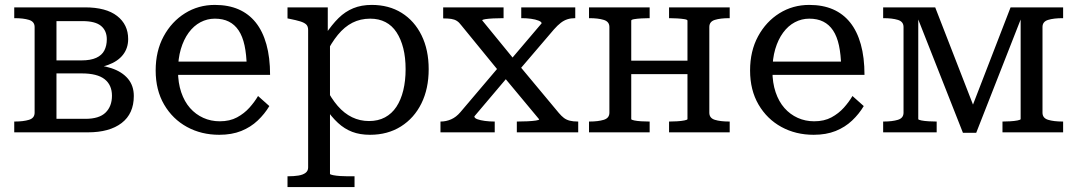

<svg xmlns="http://www.w3.org/2000/svg" viewBox="-20 -539 4388 782"><path d="M38 -509H326Q412 -509 457 -474Q502 -439 502 -380Q502 -343 481 -316Q460 -289 420 -274.5Q380 -260 321 -260L358 -285V-251L328 -276Q389 -276 433 -261.5Q477 -247 501 -218.5Q525 -190 525 -148Q525 -76 475.5 -38Q426 0 338 0H38V-44H40Q75 -44 98 -51Q121 -58 121 -80V-429Q121 -451 98 -458Q75 -465 40 -465H38ZM210 -55H328Q384 -55 410 -80.5Q436 -106 436 -149Q436 -193 406 -216.5Q376 -240 313 -240H197V-293H312Q349 -293 372 -303.5Q395 -314 405 -333.5Q415 -353 415 -379Q415 -414 391.5 -433.5Q368 -453 316 -453H210Z M705 -250Q705 -202 718 -163.5Q731 -125 754 -99Q777 -73 808 -59Q839 -45 875 -45Q916 -45 945.5 -61Q975 -77 996 -100.5Q1017 -124 1031 -148L1077 -107Q1058 -75 1029.5 -48Q1001 -21 962.5 -5.5Q924 10 873 10Q800 10 741.5 -22Q683 -54 648.5 -113Q614 -172 614 -252Q614 -331 646.5 -391Q679 -451 733.5 -485Q788 -519 855 -519Q910 -519 951.5 -501Q993 -483 1021.5 -447.5Q1050 -412 1065 -358.5Q1080 -305 1080 -234H687V-288H1013L985 -267Q984 -317 976 -354Q968 -391 952 -415Q936 -439 912 -451Q888 -463 855 -463Q824 -463 796.5 -448.5Q769 -434 748.5 -406Q728 -378 716.5 -339Q705 -300 705 -250Z M1424 223H1151V179H1153Q1177 179 1195.5 176Q1214 173 1224.5 165Q1235 157 1235 143V-417Q1235 -432 1227 -439.5Q1219 -447 1202.5 -452Q1186 -457 1161 -462L1151 -464V-509H1315V-383L1324 -372V169Q1324 172 1337 174.5Q1350 177 1366.5 178Q1383 179 1396 179H1424ZM1487 10Q1446 10 1414.5 -2Q1383 -14 1356.5 -38.5Q1330 -63 1304 -101L1306 -184Q1329 -138 1355.5 -107.5Q1382 -77 1414 -61.5Q1446 -46 1483 -46Q1520 -46 1548 -61Q1576 -76 1594.5 -104Q1613 -132 1622.5 -171Q1632 -210 1632 -257Q1632 -305 1622.5 -342.5Q1613 -380 1595 -407.5Q1577 -435 1550 -449Q1523 -463 1488 -463Q1448 -463 1415.5 -446.5Q1383 -430 1356 -397Q1329 -364 1306 -317L1304 -397Q1332 -439 1359 -465.5Q1386 -492 1419 -505.5Q1452 -519 1494 -519Q1564 -519 1616 -486.5Q1668 -454 1697 -395Q1726 -336 1726 -257Q1726 -178 1696.5 -118Q1667 -58 1613 -24Q1559 10 1487 10Z M2335 0H2085V-44H2087Q2108 -44 2128.5 -45Q2149 -46 2162.5 -48Q2176 -50 2176 -53L2027 -232L2023 -235L1858 -437Q1850 -448 1840.5 -454Q1831 -460 1818 -462Q1805 -464 1786 -464H1785V-509H2031V-465H2029Q2009 -465 1989 -464Q1969 -463 1956.5 -461Q1944 -459 1944 -456L2087 -281L2091 -277L2256 -79Q2267 -66 2277 -58.5Q2287 -51 2300.5 -47.5Q2314 -44 2334 -44H2335ZM1774 0V-44H1775Q1797 -44 1817.5 -53Q1838 -62 1855 -82L2012 -267L2055 -234L1912 -65Q1912 -58 1924 -53.5Q1936 -49 1955 -46.5Q1974 -44 1993 -44H1995V0ZM2089 -247 2050 -284 2186 -444Q2186 -450 2173.5 -455Q2161 -460 2143 -462.5Q2125 -465 2106 -465H2103V-509H2323V-465H2322Q2305 -465 2291 -460.5Q2277 -456 2264 -446Q2251 -436 2236 -419Z M2462 -80V-429Q2462 -451 2439 -458Q2416 -465 2381 -465H2379V-509H2626V-465H2623Q2609 -465 2592 -464Q2575 -463 2563 -461Q2551 -459 2551 -455V-54Q2551 -51 2563 -48.5Q2575 -46 2592 -45Q2609 -44 2623 -44H2626V0H2379V-44H2381Q2416 -44 2439 -51Q2462 -58 2462 -80ZM2780 -54V-455Q2780 -459 2767.5 -461Q2755 -463 2738 -464Q2721 -465 2707 -465H2705V-509H2952V-465H2950Q2914 -465 2891.5 -458Q2869 -451 2869 -429V-80Q2869 -58 2891.5 -51Q2914 -44 2950 -44H2952V0H2705V-44H2707Q2721 -44 2738 -45Q2755 -46 2767.5 -48.5Q2780 -51 2780 -54ZM2526 -237V-292H2817V-237Z M3126 -250Q3126 -202 3139 -163.5Q3152 -125 3175 -99Q3198 -73 3229 -59Q3260 -45 3296 -45Q3337 -45 3366.5 -61Q3396 -77 3417 -100.5Q3438 -124 3452 -148L3498 -107Q3479 -75 3450.5 -48Q3422 -21 3383.5 -5.5Q3345 10 3294 10Q3221 10 3162.5 -22Q3104 -54 3069.5 -113Q3035 -172 3035 -252Q3035 -331 3067.5 -391Q3100 -451 3154.5 -485Q3209 -519 3276 -519Q3331 -519 3372.5 -501Q3414 -483 3442.5 -447.5Q3471 -412 3486 -358.5Q3501 -305 3501 -234H3108V-288H3434L3406 -267Q3405 -317 3397 -354Q3389 -391 3373 -415Q3357 -439 3333 -451Q3309 -463 3276 -463Q3245 -463 3217.5 -448.5Q3190 -434 3169.5 -406Q3149 -378 3137.5 -339Q3126 -300 3126 -250Z M3789 -509 3953 -87 3934 -90 4096 -509H4310V-465H4308Q4272 -465 4249 -458Q4226 -451 4226 -429V-80Q4226 -58 4249 -51Q4272 -44 4308 -44H4310V0H4063V-44H4064Q4078 -44 4095 -45Q4112 -46 4124.5 -48.5Q4137 -51 4137 -54V-487L4147 -485L3956 2H3902L3710 -485L3720 -487V-54Q3720 -51 3732.5 -48.5Q3745 -46 3762 -45Q3779 -44 3793 -44H3795V0H3577V-44H3579Q3614 -44 3637 -51Q3660 -58 3660 -80V-429Q3660 -451 3637 -458Q3614 -465 3579 -465H3577V-509Z"/></svg>

Font: Roboto Serif 28pt
Style: Regular
Weight: 400
Designer: Greg Gazdowicz
Foundry: Commercial Type
Version: Version 1.008